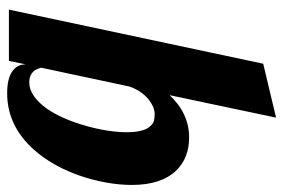

<svg xmlns="http://www.w3.org/2000/svg" viewBox="-161 -397 795 539"><g transform="rotate(-90 236.5 -127.5)"><path d="M238.8 -48.8Q187.5 5.9 120.1 5.9Q63 5.9 27.8 -29.8Q-13.2 -71.8 -13.2 -154.8Q-13.2 -189.9 -6.1 -229Q1 -268.1 14.6 -306.2Q45.9 -392.1 100.1 -444.8Q162.6 -504.9 244.1 -504.9Q284.7 -504.9 304.9 -491Q325.2 -477.1 325.2 -454.1V-452.1L335 -500H479L327.1 213.9L175.8 250ZM228 -108.9Q252 -128.9 263.2 -162.1L315.9 -409.2Q312.5 -422.9 305.7 -430.7Q294.4 -442.9 274.9 -442.9Q254.9 -442.9 236.1 -429.7Q217.3 -416.5 200.7 -393.1Q171.4 -350.6 152.3 -282.2Q143.6 -252 139.2 -222.4Q134.8 -192.9 134.8 -168.9Q134.8 -119.1 153.3 -101.6Q159.7 -94.7 167.5 -92.8Q175.3 -90.8 185.1 -90.8Q206.1 -90.8 228 -108.9Z"/></g></svg>

Font: Pattaya
Style: Regular
Weight: 400
Designer: Pablo Impallari / Thai characters Designed by Thanarat Vachiruckul and Suppakit Chalermlarp
Foundry: Pablo Impallari
Version: Version 2.000